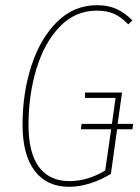

<svg xmlns="http://www.w3.org/2000/svg" viewBox="-20 -711 540 741"><path d="M491 -212H432L408 -40Q371 -17 328.5 -3.5Q286 10 247 10Q161 10 114 -51.5Q67 -113 67 -230Q67 -351 101 -456.5Q135 -562 200 -626.5Q265 -691 355 -691Q397 -691 429.5 -676.5Q462 -662 491 -632L475 -617Q448 -645 420.5 -657.5Q393 -670 354 -670Q270 -670 210.5 -608Q151 -546 120.5 -445Q90 -344 90 -229Q90 -121 130.5 -66.5Q171 -12 248 -12Q318 -12 386 -53L409 -212H292L295 -233H412L426 -333H308V-354H451L434 -233H494Z"/></svg>

Font: Fira Sans Extra Condensed Thin
Style: Italic
Weight: 250
Width: 3
Italic angle: -8°
Designer: Carrois Corporate & Edenspiekermann AG
Foundry: Carrois Corporate GbR & Edenspiekermann AG
Version: Version 4.203